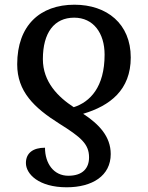

<svg xmlns="http://www.w3.org/2000/svg" viewBox="-20 -566 627 815"><path d="M296 -546C150 -546 53 -458 53 -293C53 -178 124 -109 232 -41C323 16 358 45 358 102C358 147 332 180 270 180C208 180 171 128 171 61C121 61 90 83 90 126C90 173 145 229 263 229C372 229 450 180 450 88C450 13 400 -39 333 -83C447 -117 535 -184 535 -322C535 -465 434 -546 296 -546ZM295 -491C376 -491 424 -426 424 -334C424 -196 362 -133 293 -111C227 -154 162 -218 162 -315C162 -427 210 -491 295 -491Z"/></svg>

Font: Noto Serif Thai Medium
Style: Regular
Weight: 500
Designer: Monotype Design Team
Foundry: Monotype Imaging Inc.
Version: Version 1.901;PS 001.901;hotconv 1.0.88;makeotf.lib2.5.64775